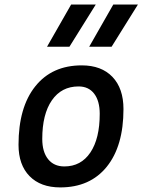

<svg xmlns="http://www.w3.org/2000/svg" viewBox="-20 -815 627 845"><path d="M245.1 9.8Q158.7 9.8 110.1 -39.8Q61.5 -89.4 61.5 -177.7Q61.5 -342.8 135.3 -435.1Q209 -527.3 339.8 -527.3Q426.3 -527.3 474.9 -476.6Q523.4 -425.8 523.4 -335Q523.4 -172.4 450 -81.3Q376.5 9.8 245.1 9.8ZM263.2 -82.5Q336.4 -82.5 377.7 -143.8Q418.9 -205.1 418.9 -314Q418.9 -370.6 394.5 -402.6Q370.1 -434.6 325.7 -434.6Q250.5 -434.6 208.3 -373.5Q166 -312.5 166 -203.6Q166 -146.5 191.7 -114.5Q217.3 -82.5 263.2 -82.5ZM187 -609.4 293 -794.9H401.4L285.6 -609.4ZM372.6 -609.4 478.5 -794.9H586.9L471.2 -609.4Z"/></svg>

Font: CaskaydiaCove NFP
Style: Italic
Weight: 400
Italic angle: -10°
Designer: Aaron Bell
Foundry: Saja Typeworks
Version: Version 2111.001; VTT 6.35;Nerd Fonts 3.1.1